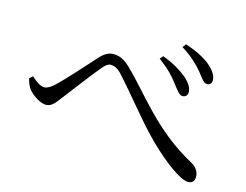

<svg xmlns="http://www.w3.org/2000/svg" viewBox="-90 -845 1179 921"><g transform="rotate(15 500.0 -384.5)"><path d="M724 -506C746 -478 759 -458 775 -458C789 -458 799 -466 800 -481C801 -503 787 -527 759 -551C732 -573 692 -599 637 -619L624 -603C674 -566 701 -537 724 -506ZM823 -592C846 -563 857 -544 874 -544C889 -544 897 -554 897 -568C897 -592 881 -616 851 -641C826 -661 786 -684 728 -702L715 -685C764 -655 799 -621 823 -592ZM43 -350C48 -330 55 -311 66 -298C87 -273 126 -248 153 -248C181 -248 196 -269 221 -302C259 -351 330 -446 366 -488C381 -506 393 -514 405 -514C420 -514 437 -508 456 -489C534 -405 614 -298 699 -213C784 -129 870 -67 907 -67C929 -67 939 -80 939 -100C939 -123 926 -146 900 -160C699 -268 597 -424 489 -527C458 -558 431 -567 405 -567C379 -567 359 -554 338 -531C300 -489 218 -396 172 -353C154 -336 137 -327 124 -327C106 -327 83 -342 59 -364Z"/></g></svg>

Font: Harano Aji Mincho CN
Style: Regular
Weight: 400
Foundry: Masamichi Hosoda
Version: HaranoAjiMinchoCN-Regular version 20230610;ttx 4.39.4